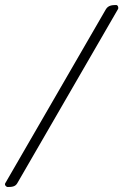

<svg xmlns="http://www.w3.org/2000/svg" viewBox="-77 -685 493 767"><path d="M-46 62C-30 62 -16 61 -8 47L394 -648C398 -654 394 -665 387 -665C370 -665 355 -663 346 -648L-56 47C-60 53 -53 62 -46 62Z"/></svg>

Font: EB Garamond
Style: Italic
Weight: 400
Italic angle: -17.2°
Designer: Georg Duffner and Octavio Pardo
Foundry: Georg Duffner
Version: Version 1.000;PS 001.000;hotconv 1.0.88;makeotf.lib2.5.64775